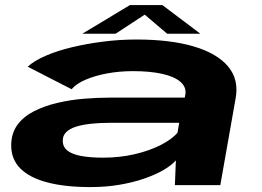

<svg xmlns="http://www.w3.org/2000/svg" viewBox="-20 -752 1065 780"><path d="M347 8Q410.5 8 466 -1.5Q521.5 -11 566.8 -26.8Q612 -42.5 644.5 -61.5Q677 -80.5 694.5 -100.5L690.5 0H875L937 -351Q951.5 -428 907 -481.5Q862.5 -535 767.5 -563.2Q672.5 -591.5 533.5 -591.5Q466.5 -591.5 399.5 -583Q332.5 -574.5 272 -560Q211.5 -545.5 165 -525.2Q118.5 -505 92.5 -481L271 -389.5Q289 -411.5 327.2 -428Q365.5 -444.5 415.5 -453.8Q465.5 -463 520 -463Q590 -463 639 -452Q688 -441 712.2 -420.2Q736.5 -399.5 733.5 -371L730.5 -355.5H428Q378.5 -355.5 322.5 -351Q266.5 -346.5 214 -334.2Q161.5 -322 118.8 -300.5Q76 -279 51 -245Q26 -211 25.5 -163Q25 -105 63 -67.2Q101 -29.5 173 -10.8Q245 8 347 8ZM399 -111.5Q347 -111.5 310.2 -118.2Q273.5 -125 254.2 -140Q235 -155 235 -180Q234.5 -201 249 -215.2Q263.5 -229.5 289.2 -237.5Q315 -245.5 349.2 -249.2Q383.5 -253 423 -253H708L701 -212.5Q677 -185 631.2 -162Q585.5 -139 525.5 -125.2Q465.5 -111.5 399 -111.5ZM314.5 -615H449.5L568 -692.5L659 -615H794L639.5 -731.5H508Z"/></svg>

Font: Anybody ExtraExpanded
Style: Bold Italic
Weight: 700
Width: 8
Italic angle: -10°
Version: Version 1.113;gftools[0.9.25]